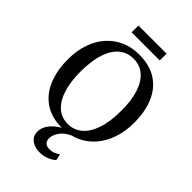

<svg xmlns="http://www.w3.org/2000/svg" viewBox="-327 -1010 1373 1373"><g transform="rotate(45 360.0 -323.0)"><path d="M353.5 11Q245.5 12 174 -36Q102.5 -84 67 -169.5Q31.5 -255 31.5 -366.5Q31.5 -455 56.2 -526.2Q81 -597.5 126.5 -647.8Q172 -698 233.5 -724.8Q295 -751.5 368.5 -751.5Q475 -751.5 546 -705.5Q617 -659.5 652.5 -576.2Q688 -493 688 -380.5Q688 -292.5 663.2 -220.8Q638.5 -149 593.8 -97.5Q549 -46 487.8 -18Q426.5 10 353.5 11ZM358 -38.5Q419.5 -38.5 465.2 -77Q511 -115.5 536.5 -191.5Q562 -267.5 562 -380Q562 -481 538.5 -553Q515 -625 470.2 -663.5Q425.5 -702 360.5 -702Q299 -702 253.5 -665.2Q208 -628.5 182.8 -554Q157.5 -479.5 157.5 -367Q157.5 -265.5 180.8 -192Q204 -118.5 248.8 -78.5Q293.5 -38.5 358 -38.5ZM357 247.5Q327.5 247.5 301.2 237.2Q275 227 258.8 206Q242.5 185 242.5 153.5Q242.5 121.5 259.8 92.2Q277 63 306 39Q335 15 369.5 -1L398.5 -5L438.5 -1Q403 14 380.2 36.2Q357.5 58.5 346.5 82.8Q335.5 107 335.5 128Q335.5 153.5 350 167.8Q364.5 182 393 182Q416.5 182 435.8 174Q455 166 472 154.5L482.5 201Q466 219 432 233.2Q398 247.5 357 247.5ZM502 -894V-825H217.5V-894Z"/></g></svg>

Font: Merriweather 36pt Medium
Style: Regular
Weight: 500
Version: Version 2.100